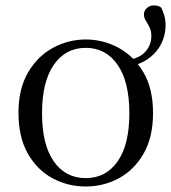

<svg xmlns="http://www.w3.org/2000/svg" viewBox="-20 -676 635 711"><path d="M297.5 14.6Q231.4 14.6 174.5 -15.9Q117.6 -46.5 83 -107.4Q48.4 -168.3 48.4 -257.8Q48.4 -347.6 84.1 -408.1Q119.7 -468.5 176.7 -499.2Q233.7 -529.8 297.5 -529.8Q361.5 -529.8 418.4 -499.3Q475.4 -468.7 511.1 -408.3Q546.7 -347.8 546.7 -257.8Q546.7 -167.3 511.6 -106.8Q476.5 -46.3 420 -15.8Q363.5 14.6 297.5 14.6ZM297.5 -16.4Q372 -16.4 415.5 -78.2Q459 -140.1 459 -256.6Q459 -373.4 415.5 -436.1Q372 -498.8 297.5 -498.8Q222.9 -498.8 179.3 -436.1Q135.7 -373.4 135.7 -256.6Q135.7 -140.1 179.3 -78.2Q222.9 -16.4 297.5 -16.4ZM433.1 -426.6 429.9 -449.3Q490.3 -455.8 515.4 -481.4Q540.4 -507 540.4 -542.6Q540.4 -562 533.8 -575Q527.1 -588 520.1 -599.1Q513 -610.1 513 -623.2Q513 -636.1 523.6 -646.1Q534.2 -656 549.7 -656Q556.6 -656 564 -654.4Q571.5 -652.8 577.5 -647.1Q583.5 -634.1 588.3 -618.8Q593.1 -603.5 593.1 -582.7Q593.1 -543.8 574.8 -509.7Q556.5 -475.6 521 -453.3Q485.5 -431 433.1 -426.6Z"/></svg>

Font: Noto Serif HK
Style: Regular
Weight: 200
Designer: Ryoko NISHIZUKA 西塚涼子 (kana & ideographs); Frank Grießhammer (Latin, Greek & Cyrillic); Wenlong ZHANG 张文龙 (bopomofo); San
Foundry: Adobe
Version: Version 2.001;hotconv 1.1.0;makeotfexe 2.6.0